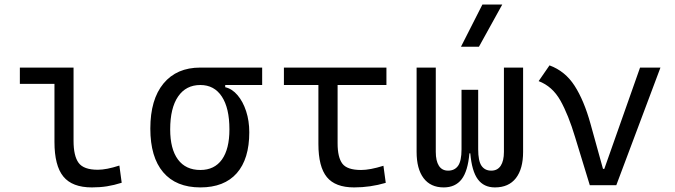

<svg xmlns="http://www.w3.org/2000/svg" viewBox="-20 -815 2970 845"><path d="M384.3 9.8Q297.9 9.8 258.8 -38.1Q219.7 -85.9 219.7 -190.4V-445.8H67.4V-517.6H303.7V-195.3Q303.7 -128.9 325.9 -98.4Q348.1 -67.9 410.6 -67.9Q448.2 -67.9 505.4 -86.4L515.6 -10.7Q481.9 0 450.9 4.9Q419.9 9.8 384.3 9.8Z M861.8 9.8Q754.9 9.8 698.2 -56.9Q641.6 -123.5 641.6 -249Q641.6 -377.4 699.5 -447.5Q757.3 -517.6 861.8 -517.6H1133.8V-440.9H971.2V-431.2Q1001.5 -424.3 1025.4 -396.2Q1049.3 -368.2 1063.2 -325.7Q1077.1 -283.2 1077.1 -232.9Q1077.1 -115.2 1022 -52.7Q966.8 9.8 861.8 9.8ZM861.8 -66.9Q923.8 -66.9 956.8 -113Q989.7 -159.2 989.7 -245.6Q989.7 -339.4 956.3 -390.1Q922.9 -440.9 861.8 -440.9Q798.3 -440.9 763.7 -390.1Q729 -339.4 729 -245.6Q729 -159.2 763.2 -113Q797.4 -66.9 861.8 -66.9Z M1538.6 9.8Q1455.6 9.8 1418.5 -35.6Q1381.3 -81.1 1381.3 -181.2V-440.9H1229.5V-517.6H1680.7V-440.9H1465.8V-184.1Q1465.8 -122.6 1486.8 -94.7Q1507.8 -66.9 1569.3 -66.9Q1608.4 -66.9 1667.5 -85.4L1677.7 -10.3Q1609.9 9.8 1538.6 9.8Z M2158.2 9.8Q2109.4 9.8 2083 -25.9Q2056.6 -61.5 2049.8 -140.1H2045.9Q2039.1 -61.5 2011.5 -25.9Q1983.9 9.8 1932.6 9.8Q1875 9.8 1844.2 -31Q1813.5 -71.8 1813.5 -146.5V-517.6H1897.9V-146.5Q1897.9 -106.9 1911.6 -85.4Q1925.3 -64 1952.1 -64Q1981 -64 1996.1 -85.4Q2011.2 -106.9 2011.2 -157.7V-419.9H2084.5V-157.7Q2084.5 -106.9 2099.1 -85.4Q2113.8 -64 2142.1 -64Q2169.4 -64 2183.6 -85.4Q2197.8 -106.9 2197.8 -146.5V-517.6H2282.2V-146.5Q2282.2 -71.8 2250.5 -31Q2218.8 9.8 2158.2 9.8ZM2008.8 -609.4 2103 -794.9H2190.4L2087.9 -609.4Z M2575.7 0 2511.2 -210.9Q2481.4 -310.1 2446.3 -372.6Q2411.1 -435.1 2350.6 -458L2398.4 -527.3Q2467.3 -502 2508.8 -437.5Q2550.3 -373 2578.6 -271L2633.8 -71.8H2639.6L2796.9 -517.6H2886.7L2692.4 0Z"/></svg>

Font: Cascadia Code PL SemiLight
Style: Regular
Weight: 350
Monospace: yes
Designer: Aaron Bell
Foundry: Saja Typeworks
Version: Version 2404.023; ttfautohint (v1.8.4)